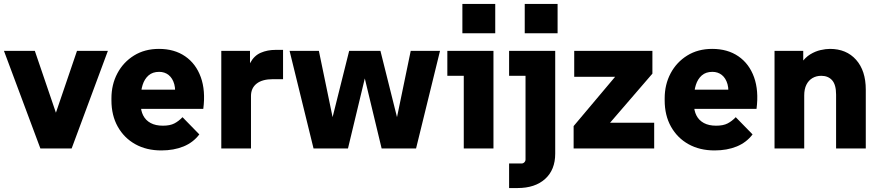

<svg xmlns="http://www.w3.org/2000/svg" viewBox="-21 -750 4447 970"><path d="M183 0 -1 -493H155L290 -97H233L368 -493H524L341 0Z M794 10Q719 10 662.5 -21.5Q606 -53 574 -110Q542 -167 542 -243V-253Q542 -323 572 -379.5Q602 -436 656 -469.5Q710 -503 782 -503Q860 -503 914.5 -465.5Q969 -428 993.5 -360Q1018 -292 1006 -200H650V-297H927L860 -249Q868 -294 859.5 -324.5Q851 -355 831 -371Q811 -387 783 -387Q750 -387 729.5 -369Q709 -351 699.5 -321Q690 -291 690 -253V-223Q690 -191 702.5 -166.5Q715 -142 740 -128.5Q765 -115 802 -115Q838 -115 860 -126.5Q882 -138 901 -158L986 -71Q955 -30 906 -10Q857 10 794 10Z M1097 0V-493H1242V-334H1224Q1224 -397 1243.5 -433Q1263 -469 1296.5 -483.5Q1330 -498 1371 -498H1409V-350H1358Q1304 -350 1275.5 -327.5Q1247 -305 1247 -265V0Z M1563 0 1442 -493H1590L1673 -92L1643 -93L1743 -493H1901L2001 -93L1971 -92L2054 -493H2202L2081 0H1907L1796 -462H1848L1737 0Z M2322 0V-434L2389 -367H2239V-493H2472V0ZM2315 -582V-730H2481V-582Z M2551 200V76H2614Q2622 76 2628 70Q2634 64 2634 56V-434L2701 -367H2551V-493H2784V26Q2784 108 2733 154Q2682 200 2594 200ZM2630 -582V-730H2796V-582Z M2877 0V-113L3138 -423L3171 -362H2880V-493H3275V-378L3012 -73L2983 -130H3284V0Z M3589 10Q3514 10 3457.5 -21.5Q3401 -53 3369 -110Q3337 -167 3337 -243V-253Q3337 -323 3367 -379.5Q3397 -436 3451 -469.5Q3505 -503 3577 -503Q3655 -503 3709.5 -465.5Q3764 -428 3788.5 -360Q3813 -292 3801 -200H3445V-297H3722L3655 -249Q3663 -294 3654.5 -324.5Q3646 -355 3626 -371Q3606 -387 3578 -387Q3545 -387 3524.5 -369Q3504 -351 3494.5 -321Q3485 -291 3485 -253V-223Q3485 -191 3497.5 -166.5Q3510 -142 3535 -128.5Q3560 -115 3597 -115Q3633 -115 3655 -126.5Q3677 -138 3696 -158L3781 -71Q3750 -30 3701 -10Q3652 10 3589 10Z M3892 0V-493H4037V-355H3997Q4007 -402 4027 -431Q4047 -460 4072.5 -475.5Q4098 -491 4124.5 -497Q4151 -503 4172 -503Q4255 -503 4304 -448Q4353 -393 4353 -297V0H4203V-272Q4203 -322 4183 -344.5Q4163 -367 4128 -367Q4103 -367 4083.5 -355.5Q4064 -344 4053 -322Q4042 -300 4042 -268V0Z"/></svg>

Font: SUSE Thin ExtraBold
Style: Regular
Weight: 800
Version: Version 1.000